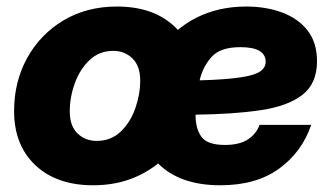

<svg xmlns="http://www.w3.org/2000/svg" viewBox="-20 -547 996 579"><path d="M260.7 11.7Q150.9 11.7 86.7 -48.8Q22.5 -109.4 22.5 -211.9Q22.5 -300.8 62 -372.3Q101.6 -443.8 171.6 -485.6Q241.7 -527.3 332.5 -527.3Q442.9 -527.3 506.8 -466.6Q570.8 -405.8 570.8 -303.2Q570.8 -239.7 549.3 -182.9Q527.8 -126 487.3 -82.3Q446.8 -38.6 389.4 -13.4Q332 11.7 260.7 11.7ZM271.5 -122.1Q314.5 -122.1 343.8 -149.9Q373 -177.7 387.9 -220Q402.8 -262.2 402.8 -304.2Q402.8 -348.1 379.4 -370.8Q356 -393.6 321.8 -393.6Q279.3 -393.6 250 -365.7Q220.7 -337.9 205.6 -295.9Q190.4 -253.9 190.4 -210.9Q190.4 -167 213.9 -144.5Q237.3 -122.1 271.5 -122.1ZM644.5 11.7Q523.4 11.7 457.8 -53Q392.1 -117.7 408.7 -246.1Q419.4 -333 462.2 -396.2Q504.9 -459.5 571.8 -493.4Q638.7 -527.3 722.7 -527.3Q782.2 -527.3 830.8 -509.3Q879.4 -491.2 907.7 -454.8Q936 -418.5 936 -362.3Q936 -295.4 892.3 -261.2Q848.6 -227.1 766.6 -214.8Q684.6 -202.6 569.8 -201.2Q569.3 -159.7 587.2 -134.8Q605 -109.9 658.2 -109.9Q702.1 -109.9 727.5 -126.5Q752.9 -143.1 762.7 -170.4H918.5Q890.6 -88.4 821.5 -38.3Q752.4 11.7 644.5 11.7ZM582 -304.7Q664.6 -307.1 707.5 -314Q750.5 -320.8 765.9 -332.5Q781.2 -344.2 781.2 -360.4Q781.2 -404.8 705.1 -404.8Q644.5 -404.8 618.2 -375.5Q591.8 -346.2 582 -304.7Z"/></svg>

Font: Inter Display ExtraBold
Style: Italic
Weight: 800
Italic angle: -9.39999°
Designer: Rasmus Andersson
Foundry: rsms
Version: Version 4.000;git-a52131595